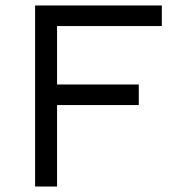

<svg xmlns="http://www.w3.org/2000/svg" viewBox="-20 -680 650 700"><path d="M188 -585V-372H486V-297H188V0H108V-660H188H570V-585Z"/></svg>

Font: Work Sans
Style: Regular
Weight: 400
Designer: Wei Huang
Foundry: Wei Huang
Version: Version 1.500; ttfautohint (v1.6)